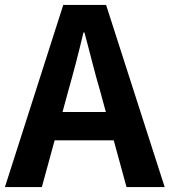

<svg xmlns="http://www.w3.org/2000/svg" viewBox="-24 -760 689 780"><path d="M-4 0H146L198 -190H438L490 0H645L407 -740H233ZM252 -386C274 -463 296 -547 315 -628H319C341 -548 361 -463 384 -386L406 -305H230Z"/></svg>

Font: Kinto Sans
Style: Bold
Weight: 700
Designer: Authors: Ryoko NISHIZUKA  (kana & ideographs); Paul D. Hunt (Latin, Greek & Cyrillic); Wenlong ZHANG  (bopomofo); Sandol
Foundry: Adobe Systems Incorporated, ookami Inc.
Version: Version 0.001